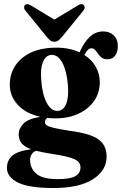

<svg xmlns="http://www.w3.org/2000/svg" viewBox="-20 -686 598 941"><path d="M321 -45Q422.5 -32 462.5 -3Q502.5 26 502.5 81.5Q502.5 149.5 435.5 192.5Q368.5 235.5 242.5 235.5Q121.5 235.5 67.8 208.5Q14 181.5 14 137Q14 99 41.2 76.2Q68.5 53.5 133 45.5Q98 32.5 85 15Q72 -2.5 71.5 -27.5Q72 -57 95.2 -80.5Q118.5 -104 177.5 -113.5Q106.5 -129.5 67.2 -172.2Q28 -215 28 -271Q28 -351 89 -401.8Q150 -452.5 256.5 -452.5Q289.5 -452.5 318 -446.5Q346.5 -440.5 370 -429.5Q391 -478 419.5 -505Q448 -532 486.5 -532Q517 -532 537.2 -512.8Q557.5 -493.5 557.5 -460.5Q557.5 -431 544.2 -413.2Q531 -395.5 506.5 -395.5Q488.5 -395.5 478 -403.8Q467.5 -412 460.5 -422.5Q453.5 -433 446.2 -441.2Q439 -449.5 428 -449.5Q410 -449.5 393.5 -416.5Q430.5 -393 449.8 -358Q469 -323 469 -283Q469 -231 441.2 -191.2Q413.5 -151.5 364.8 -128.8Q316 -106 253 -106Q232 -106 212 -108Q200 -99.5 200 -88Q200 -78 209.5 -71.5Q219 -65 245 -59Q271 -53 321 -45ZM232.5 -417Q204.5 -416 190.8 -382.8Q177 -349.5 182 -295.5Q187 -222 209.2 -181.5Q231.5 -141 262.5 -142.5Q290.5 -143.5 304 -176Q317.5 -208.5 313 -267Q307.5 -337 286 -377.5Q264.5 -418 232.5 -417ZM127.5 96.5Q127.5 140 158.8 166Q190 192 262.5 192Q323 192 348.8 177.5Q374.5 163 374.5 134Q374.5 108.5 345.8 94.5Q317 80.5 236 68.5Q188 61 157 53Q143 58 135.2 70.2Q127.5 82.5 127.5 96.5ZM284 -505.5Q274.5 -494.5 266.5 -488Q258.5 -481.5 246.5 -481.5Q234.5 -481.5 226.2 -488Q218 -494.5 209 -505.5L104.5 -634Q97.5 -642.5 98 -650Q98.5 -657.5 102.5 -661.5Q113 -671 132 -659L246.5 -590L361 -659Q380 -671 390.5 -661.5Q394.5 -657.5 395 -650Q395.5 -642.5 388.5 -634Z"/></svg>

Font: Fraunces 144pt S050
Style: Bold
Weight: 700
Version: Version 1.000; ttfautohint (v1.8.3)